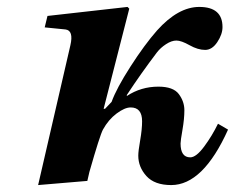

<svg xmlns="http://www.w3.org/2000/svg" viewBox="-20 -522 678 554"><path d="M90 12 183 -391Q193 -434 169 -437L109 -443L117 -476L348 -502L353 -497L279 -208H283L302 -228Q316 -267 356.5 -330Q397 -393 433 -434Q494 -502 555 -502Q622 -502 622 -444Q622 -423 607 -400.5Q592 -378 572 -378Q551 -378 527 -391.5Q503 -405 489 -405Q475 -405 459 -394.5Q443 -384 433 -371Q386 -309 346 -248V-245Q387 -272 437 -272Q480 -272 496 -250.5Q512 -229 512 -204Q512 -179 506.5 -147.5Q501 -116 501 -108Q501 -68 529 -68Q546 -68 569 -99Q592 -130 609 -165L638 -148Q566 12 474 12Q426 12 402.5 -14Q379 -40 379 -73Q379 -86 384.5 -117.5Q390 -149 390 -172Q390 -212 357 -212Q340 -212 316.5 -194.5Q293 -177 277 -148Q268 -131 238 -26L232 0Z"/></svg>

Font: Heuristica
Style: Bold Italic
Weight: 700
Italic angle: -13°
Version: Version 1.0.2